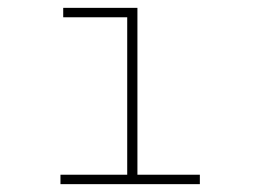

<svg xmlns="http://www.w3.org/2000/svg" viewBox="-20 -469 665 489"><path d="M134 0H489V-24H330V-449H141V-425H304V-24H134Z"/></svg>

Font: Inconsolata Expanded ExtraLight
Style: Regular
Weight: 200
Width: 7
Monospace: yes
Designer: Raph Levien, Cyreal, Brenton Simpson
Foundry: Raph Levien, Cyreal, Google
Version: Version 3.100